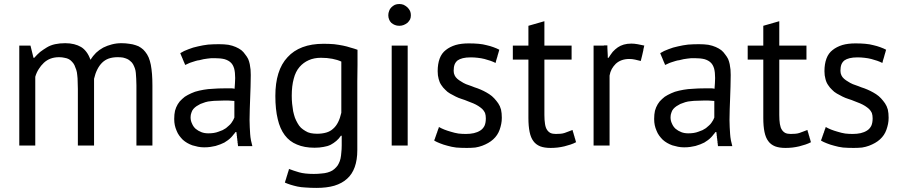

<svg xmlns="http://www.w3.org/2000/svg" viewBox="-20 -711 4404 938"><path d="M439.5 0Q439.5 -82 439.5 -326.2Q445.3 -351.6 455.1 -371.1Q464.8 -390.6 478.5 -404.3Q492.2 -418 510.7 -424.8Q530.3 -431.6 554.7 -431.6Q569.3 -431.6 581.1 -429.7Q592.8 -426.8 601.6 -422.9Q610.4 -418.9 617.2 -412.1Q625 -406.2 629.9 -397.5Q634.8 -388.7 638.7 -377.9Q642.6 -367.2 643.6 -354.5Q644.5 -341.8 645.5 -326.2Q646.5 -311.5 646.5 -293.9Q646.5 -196.3 646.5 0Q666 0 724.6 0Q724.6 -73.2 724.6 -293Q724.6 -324.2 722.7 -348.6Q720.7 -374 716.8 -394.5Q712.9 -414.1 706.1 -430.7Q699.2 -446.3 689.5 -458Q680.7 -469.7 668.9 -477.5Q657.2 -486.3 642.6 -490.2Q628.9 -495.1 611.3 -497.1Q593.8 -500 573.2 -500Q548.8 -500 526.4 -494.1Q503.9 -488.3 484.4 -478.5Q464.8 -467.8 449.2 -453.1Q433.6 -437.5 421.9 -418.9Q414.1 -441.4 402.3 -457Q390.6 -472.7 376 -481.4Q361.3 -490.2 341.8 -495.1Q322.3 -500 298.8 -500Q271.5 -500 249 -495.1Q226.6 -490.2 209 -479.5Q191.4 -468.8 175.8 -457Q161.1 -444.3 147.5 -428.7Q146.5 -428.7 143.6 -428.7Q139.6 -443.4 128.9 -488.3Q115.2 -488.3 74.2 -488.3Q74.2 -366.2 74.2 0Q93.8 0 152.3 0Q152.3 -84 152.3 -335.9Q158.2 -356.4 168.9 -373Q179.7 -390.6 194.3 -404.3Q209 -418 227.5 -424.8Q246.1 -431.6 268.6 -431.6Q283.2 -431.6 294.9 -428.7Q307.6 -426.8 316.4 -421.9Q325.2 -417 332 -409.2Q338.9 -402.3 343.8 -392.6Q348.6 -381.8 352.5 -370.1Q356.4 -358.4 357.4 -343.8Q359.4 -329.1 359.4 -312.5Q360.4 -294.9 360.4 -276.4Q360.4 -184.6 360.4 0Q379.9 0 439.5 0Z M884.8 -393.6Q892.6 -397.5 899.4 -400.4Q907.2 -404.3 917 -407.2Q925.8 -410.2 935.5 -413.1Q944.3 -416 954.1 -417Q964.8 -419.9 974.6 -421.9Q984.4 -423.8 994.1 -424.8Q1003.9 -425.8 1012.7 -426.8Q1021.5 -426.8 1029.3 -426.8Q1057.6 -426.8 1077.1 -421.9Q1096.7 -416 1107.4 -405.3Q1118.2 -395.5 1124 -376Q1128.9 -357.4 1128.9 -330.1Q1128.9 -318.4 1127.9 -304.7Q1127 -292 1126 -277.3Q1119.1 -279.3 1113.3 -279.3Q1106.4 -279.3 1099.6 -279.3Q1090.8 -279.3 1072.3 -279.3Q1045.9 -279.3 1021.5 -277.3Q996.1 -276.4 974.6 -272.5Q952.1 -268.6 932.6 -262.7Q914.1 -255.9 897.5 -247.1Q881.8 -239.3 870.1 -227.5Q857.4 -216.8 848.6 -202.1Q839.8 -187.5 835 -169.9Q831.1 -152.3 831.1 -129.9Q831.1 -113.3 834 -99.6Q836.9 -85.9 842.8 -72.3Q847.7 -59.6 855.5 -48.8Q863.3 -38.1 873 -28.3Q882.8 -19.5 894.5 -12.7Q906.2 -5.9 919.9 -1Q932.6 2.9 947.3 5.9Q961.9 8.8 977.5 8.8Q994.1 8.8 1007.8 6.8Q1021.5 4.9 1033.2 2Q1045.9 -2 1056.6 -5.9Q1067.4 -10.7 1076.2 -14.6Q1085.9 -20.5 1093.8 -26.4Q1101.6 -32.2 1108.4 -39.1Q1115.2 -45.9 1120.1 -52.7Q1126 -58.6 1129.9 -65.4Q1131.8 -65.4 1134.8 -65.4Q1134.8 -65.4 1134.8 -64.5Q1134.8 -64.5 1135.7 -63.5Q1135.7 -63.5 1135.7 -62.5Q1135.7 -62.5 1135.7 -61.5Q1135.7 -60.5 1135.7 -59.6Q1135.7 -59.6 1135.7 -58.6Q1135.7 -58.6 1135.7 -57.6Q1135.7 -57.6 1135.7 -56.6Q1135.7 -56.6 1135.7 -55.7Q1135.7 -55.7 1136.7 -54.7Q1136.7 -54.7 1136.7 -53.7Q1136.7 -53.7 1136.7 -52.7Q1136.7 -52.7 1136.7 -51.8Q1136.7 -51.8 1136.7 -50.8Q1136.7 -49.8 1136.7 -48.8Q1136.7 -48.8 1136.7 -47.9Q1136.7 -47.9 1136.7 -46.9Q1136.7 -46.9 1137.7 -45.9Q1137.7 -45.9 1137.7 -44.9Q1137.7 -44.9 1137.7 -43.9Q1137.7 -43.9 1137.7 -43Q1137.7 -43 1137.7 -41Q1137.7 -41 1137.7 -40Q1137.7 -40 1137.7 -39.1Q1137.7 -39.1 1137.7 -38.1Q1137.7 -38.1 1138.7 -37.1Q1138.7 -37.1 1138.7 -36.1Q1138.7 -36.1 1138.7 -35.2Q1138.7 -34.2 1138.7 -33.2Q1138.7 -33.2 1138.7 -32.2Q1138.7 -32.2 1138.7 -31.2Q1138.7 -31.2 1138.7 -30.3Q1138.7 -30.3 1139.6 -29.3Q1139.6 -29.3 1139.6 -28.3Q1139.6 -28.3 1139.6 -27.3Q1139.6 -27.3 1139.6 -26.4Q1139.6 -26.4 1139.6 -25.4Q1139.6 -25.4 1139.6 -24.4Q1139.6 -24.4 1139.6 -23.4Q1139.6 -23.4 1139.6 -22.5Q1139.6 -21.5 1140.6 -20.5Q1140.6 -20.5 1140.6 -19.5Q1140.6 -19.5 1140.6 -18.6Q1140.6 -18.6 1140.6 -17.6Q1140.6 -17.6 1140.6 -16.6Q1140.6 -16.6 1140.6 -15.6Q1140.6 -15.6 1140.6 -14.6Q1140.6 -14.6 1140.6 -13.7Q1140.6 -13.7 1140.6 -12.7Q1140.6 -12.7 1141.6 -11.7Q1141.6 -11.7 1141.6 -10.7Q1141.6 -10.7 1141.6 -9.8Q1141.6 -9.8 1141.6 -9.8Q1141.6 -9.8 1141.6 -8.8Q1141.6 -8.8 1141.6 -7.8Q1141.6 -7.8 1141.6 -6.8Q1141.6 -5.9 1141.6 -4.9Q1141.6 -4.9 1142.6 -3.9Q1142.6 -3.9 1142.6 -2.9Q1142.6 -2.9 1142.6 -2Q1142.6 -2 1142.6 -2Q1142.6 -2 1142.6 -1Q1142.6 -1 1142.6 0Q1142.6 0 1142.6 1Q1142.6 1 1142.6 2Q1142.6 2 1142.6 2Q1142.6 2 1142.6 2.9Q1143.6 2.9 1144.5 2.9Q1144.5 2.9 1145.5 2.9Q1145.5 2.9 1146.5 2.9Q1146.5 2.9 1147.5 2.9Q1147.5 2.9 1148.4 2.9Q1149.4 2.9 1150.4 2.9Q1150.4 2.9 1151.4 2.9Q1151.4 2.9 1152.3 2.9Q1152.3 2.9 1153.3 2.9Q1153.3 2.9 1154.3 2.9Q1154.3 2.9 1155.3 2.9Q1155.3 2.9 1156.2 2.9Q1156.2 2.9 1157.2 2.9Q1157.2 2.9 1158.2 2.9Q1158.2 2.9 1159.2 2.9Q1159.2 2.9 1160.2 2.9Q1160.2 2.9 1162.1 2.9Q1162.1 2.9 1163.1 2.9Q1163.1 2.9 1164.1 2.9Q1164.1 2.9 1165 2.9Q1165 2.9 1166 2.9Q1166 2.9 1167 2.9Q1167 2.9 1168 2.9Q1168 2.9 1168.9 2.9Q1169.9 2.9 1170.9 2.9Q1170.9 2.9 1171.9 2.9Q1171.9 2.9 1172.9 2.9Q1172.9 2.9 1173.8 2.9Q1173.8 2.9 1174.8 2.9Q1174.8 2.9 1175.8 2.9Q1175.8 2.9 1176.8 2.9Q1176.8 2.9 1177.7 2.9Q1177.7 2.9 1179.7 2.9Q1179.7 2.9 1180.7 2.9Q1180.7 2.9 1181.6 2.9Q1181.6 2.9 1182.6 2.9Q1182.6 2.9 1183.6 2.9Q1183.6 2.9 1184.6 2.9Q1184.6 2.9 1185.5 2.9Q1185.5 2.9 1186.5 2.9Q1187.5 2.9 1188.5 2.9Q1188.5 2.9 1189.5 2.9Q1189.5 2.9 1190.4 2.9Q1190.4 2.9 1191.4 2.9Q1191.4 2.9 1192.4 2.9Q1192.4 2.9 1193.4 2.9Q1193.4 2.9 1194.3 2.9Q1194.3 2.9 1195.3 2.9Q1195.3 2.9 1196.3 2.9Q1196.3 2.9 1198.2 2.9Q1198.2 2.9 1199.2 2.9Q1199.2 2.9 1200.2 2.9Q1200.2 2.9 1201.2 2.9Q1201.2 2.9 1202.1 2.9Q1202.1 2.9 1203.1 2.9Q1203.1 2.9 1204.1 2.9Q1204.1 2.9 1205.1 2.9Q1205.1 2.9 1206.1 2.9Q1206.1 2.9 1207 2.9Q1207 2.9 1208 2.9Q1208 2.9 1209 2.9Q1209 2.9 1210 2.9Q1210 2.9 1210.9 2.9Q1210.9 2.9 1211.9 2.9Q1211.9 2.9 1212.9 2.9Q1209 -10.7 1206.1 -25.4Q1203.1 -41 1202.1 -56.6Q1201.2 -72.3 1200.2 -89.8Q1199.2 -107.4 1199.2 -125Q1199.2 -149.4 1200.2 -176.8Q1201.2 -203.1 1202.1 -230.5Q1203.1 -257.8 1204.1 -287.1Q1205.1 -315.4 1205.1 -344.7Q1205.1 -358.4 1204.1 -371.1Q1202.1 -383.8 1200.2 -397.5Q1197.3 -411.1 1192.4 -422.9Q1186.5 -434.6 1177.7 -445.3Q1169.9 -457 1159.2 -465.8Q1147.5 -474.6 1131.8 -481.4Q1116.2 -488.3 1095.7 -492.2Q1075.2 -495.1 1049.8 -495.1Q1023.4 -495.1 997.1 -493.2Q971.7 -490.2 947.3 -484.4Q922.9 -479.5 901.4 -470.7Q878.9 -462.9 860.4 -451.2Q860.4 -451.2 861.3 -450.2Q861.3 -450.2 861.3 -449.2Q861.3 -449.2 862.3 -448.2Q862.3 -448.2 862.3 -447.3Q862.3 -447.3 862.3 -446.3Q862.3 -446.3 863.3 -445.3Q863.3 -445.3 863.3 -444.3Q863.3 -444.3 864.3 -443.4Q864.3 -443.4 864.3 -442.4Q864.3 -442.4 864.3 -441.4Q864.3 -441.4 865.2 -440.4Q865.2 -440.4 865.2 -439.5Q865.2 -439.5 866.2 -439.5Q866.2 -439.5 866.2 -438.5Q866.2 -438.5 866.2 -437.5Q866.2 -437.5 867.2 -435.5Q867.2 -435.5 867.2 -434.6Q867.2 -434.6 868.2 -433.6Q868.2 -433.6 868.2 -433.6Q868.2 -433.6 869.1 -431.6Q869.1 -431.6 869.1 -430.7Q869.1 -430.7 869.1 -429.7Q869.1 -429.7 870.1 -429.7Q870.1 -429.7 870.1 -427.7Q870.1 -427.7 871.1 -426.8Q871.1 -426.8 871.1 -426.8Q871.1 -425.8 872.1 -424.8Q872.1 -424.8 872.1 -423.8Q872.1 -423.8 872.1 -422.9Q872.1 -422.9 873 -421.9Q873 -421.9 873 -421.9Q873 -421.9 873 -420.9Q873 -420.9 874 -419.9Q874 -419.9 874 -419.9Q874 -419.9 874 -418.9Q874 -418.9 874 -418Q874 -418 875 -417Q875 -417 875 -417Q875 -417 876 -415Q876 -415 876 -415Q876 -415 876 -414.1Q876 -414.1 876 -414.1Q876 -414.1 877 -412.1Q877 -412.1 877 -411.1Q877 -411.1 877.9 -410.2Q877.9 -410.2 877.9 -409.2Q877.9 -409.2 878.9 -408.2Q878.9 -408.2 878.9 -407.2Q878.9 -407.2 879.9 -406.2Q879.9 -406.2 879.9 -405.3Q879.9 -405.3 879.9 -404.3Q879.9 -404.3 880.9 -403.3Q880.9 -403.3 880.9 -402.3Q880.9 -402.3 881.8 -401.4Q881.8 -401.4 881.8 -400.4Q881.8 -400.4 882.8 -399.4Q882.8 -399.4 882.8 -397.5Q882.8 -397.5 883.8 -396.5Q883.8 -396.5 883.8 -395.5Q883.8 -395.5 884.8 -394.5Q884.8 -394.5 884.8 -393.6ZM935.5 -82Q923.8 -92.8 918 -107.4Q911.1 -121.1 911.1 -137.7Q911.1 -150.4 915 -160.2Q918 -170.9 924.8 -178.7Q931.6 -186.5 940.4 -192.4Q949.2 -198.2 959 -203.1Q970.7 -208 983.4 -211.9Q996.1 -215.8 1010.7 -216.8Q1025.4 -218.8 1040 -218.8Q1054.7 -219.7 1069.3 -219.7Q1076.2 -219.7 1084 -219.7Q1090.8 -219.7 1097.7 -219.7Q1104.5 -219.7 1111.3 -218.8Q1118.2 -218.8 1125 -217.8Q1125 -190.4 1125 -136.7Q1123 -130.9 1119.1 -124Q1115.2 -118.2 1110.4 -110.4Q1105.5 -103.5 1098.6 -97.7Q1091.8 -90.8 1084 -85Q1076.2 -80.1 1067.4 -75.2Q1057.6 -71.3 1046.9 -67.4Q1037.1 -63.5 1024.4 -61.5Q1011.7 -59.6 998 -59.6Q978.5 -59.6 963.9 -65.4Q948.2 -71.3 935.5 -82Z M1726.6 -467.8Q1710.9 -473.6 1692.4 -478.5Q1674.8 -484.4 1655.3 -488.3Q1635.7 -492.2 1612.3 -495.1Q1587.9 -497.1 1560.5 -497.1Q1502 -497.1 1458 -480.5Q1414.1 -463.9 1384.8 -431.6Q1354.5 -399.4 1339.8 -351.6Q1325.2 -304.7 1325.2 -242.2Q1325.2 -176.8 1336.9 -128.9Q1347.7 -82 1371.1 -50.8Q1394.5 -19.5 1430.7 -4.9Q1466.8 10.7 1516.6 10.7Q1541 10.7 1560.5 6.8Q1580.1 3.9 1595.7 -3.9Q1610.4 -11.7 1623 -22.5Q1635.7 -33.2 1645.5 -47.9Q1646.5 -47.9 1649.4 -47.9Q1649.4 -36.1 1649.4 -1Q1649.4 18.6 1647.5 34.2Q1646.5 49.8 1643.6 63.5Q1640.6 77.1 1634.8 87.9Q1629.9 98.6 1622.1 106.4Q1614.3 115.2 1603.5 122.1Q1593.8 127.9 1580.1 131.8Q1566.4 135.7 1549.8 136.7Q1533.2 138.7 1512.7 138.7Q1491.2 138.7 1472.7 136.7Q1455.1 134.8 1441.4 130.9Q1428.7 127 1416 123Q1403.3 119.1 1391.6 114.3Q1391.6 115.2 1391.6 116.2Q1391.6 116.2 1391.6 117.2Q1391.6 117.2 1390.6 118.2Q1390.6 118.2 1390.6 119.1Q1390.6 119.1 1390.6 120.1Q1390.6 120.1 1390.6 121.1Q1390.6 121.1 1389.6 122.1Q1389.6 122.1 1389.6 123Q1389.6 123 1389.6 124Q1389.6 124 1388.7 124Q1388.7 124 1388.7 125Q1388.7 125 1388.7 126Q1388.7 126 1388.7 127Q1388.7 127 1387.7 128.9Q1387.7 128.9 1387.7 129.9Q1387.7 129.9 1386.7 130.9Q1386.7 130.9 1386.7 131.8Q1386.7 131.8 1386.7 131.8Q1386.7 131.8 1386.7 132.8Q1386.7 132.8 1385.7 134.8Q1385.7 134.8 1385.7 135.7Q1385.7 135.7 1385.7 136.7Q1385.7 136.7 1384.8 136.7Q1384.8 136.7 1384.8 137.7Q1384.8 137.7 1384.8 138.7Q1384.8 138.7 1384.8 139.6Q1384.8 139.6 1383.8 140.6Q1383.8 140.6 1383.8 140.6Q1383.8 140.6 1383.8 142.6Q1383.8 142.6 1383.8 143.6Q1383.8 143.6 1382.8 143.6Q1382.8 143.6 1382.8 144.5Q1382.8 144.5 1382.8 145.5Q1382.8 145.5 1382.8 145.5Q1382.8 145.5 1381.8 147.5Q1381.8 147.5 1381.8 148.4Q1381.8 148.4 1381.8 149.4Q1381.8 149.4 1380.9 150.4Q1380.9 150.4 1380.9 150.4Q1380.9 150.4 1380.9 151.4Q1380.9 151.4 1380.9 151.4Q1380.9 152.3 1379.9 153.3Q1379.9 153.3 1379.9 153.3Q1379.9 153.3 1379.9 154.3Q1379.9 154.3 1379.9 155.3Q1379.9 155.3 1378.9 156.2Q1378.9 156.2 1378.9 156.2Q1378.9 156.2 1378.9 157.2Q1378.9 157.2 1378.9 158.2Q1378.9 158.2 1378.9 159.2Q1378.9 159.2 1377.9 160.2Q1377.9 160.2 1377.9 161.1Q1377.9 161.1 1377.9 162.1Q1377.9 162.1 1377 163.1Q1377 163.1 1377 164.1Q1377 164.1 1377 165Q1377 165 1376 166Q1376 166 1376 167Q1376 167 1376 168Q1376 168 1375 168.9Q1375 168.9 1375 169.9Q1375 169.9 1375 170.9Q1375 170.9 1375 170.9Q1375 170.9 1374 172.9Q1374 172.9 1374 173.8Q1374 173.8 1374 173.8Q1374 173.8 1373 175.8Q1373 175.8 1373 176.8Q1373 176.8 1373 177.7Q1373 177.7 1372.1 178.7Q1372.1 178.7 1372.1 179.7Q1372.1 179.7 1372.1 180.7Q1372.1 180.7 1371.1 180.7Q1383.8 186.5 1399.4 191.4Q1415 196.3 1432.6 200.2Q1450.2 204.1 1473.6 205.1Q1497.1 207 1526.4 207Q1576.2 207 1613.3 196.3Q1651.4 184.6 1675.8 162.1Q1700.2 140.6 1712.9 105.5Q1725.6 70.3 1725.6 22.5Q1725.6 -72.3 1725.6 -156.2Q1725.6 -240.2 1725.6 -313.5Q1726.6 -356.4 1726.6 -395.5Q1726.6 -433.6 1726.6 -467.8ZM1471.7 -71.3Q1460 -78.1 1450.2 -86.9Q1440.4 -96.7 1433.6 -109.4Q1426.8 -121.1 1420.9 -135.7Q1416 -150.4 1412.1 -168Q1409.2 -184.6 1407.2 -204.1Q1405.3 -222.7 1405.3 -243.2Q1405.3 -291 1415 -326.2Q1423.8 -361.3 1443.4 -383.8Q1461.9 -405.3 1488.3 -417Q1514.6 -428.7 1547.9 -428.7Q1578.1 -428.7 1603.5 -423.8Q1628.9 -418.9 1647.5 -410.2Q1647.5 -327.1 1647.5 -160.2Q1641.6 -133.8 1631.8 -114.3Q1622.1 -94.7 1607.4 -82Q1593.8 -69.3 1574.2 -63.5Q1553.7 -57.6 1529.3 -57.6Q1512.7 -57.6 1498 -60.5Q1483.4 -63.5 1471.7 -71.3Z M1893.6 0Q1913.1 0 1971.7 0Q1971.7 -122.1 1971.7 -488.3Q1952.1 -488.3 1893.6 -488.3Q1893.6 -366.2 1893.6 0ZM1891.6 -599.6Q1899.4 -592.8 1909.2 -588.9Q1918.9 -585 1930.7 -585Q1942.4 -585 1952.1 -588.9Q1961.9 -592.8 1970.7 -599.6Q1978.5 -607.4 1983.4 -616.2Q1987.3 -625 1987.3 -636.7Q1987.3 -647.5 1983.4 -657.2Q1978.5 -667 1970.7 -674.8Q1961.9 -682.6 1952.1 -687.5Q1942.4 -691.4 1930.7 -691.4Q1918.9 -691.4 1909.2 -687.5Q1899.4 -682.6 1891.6 -674.8Q1883.8 -667 1880.9 -657.2Q1877 -647.5 1877 -636.7Q1877 -625 1880.9 -616.2Q1883.8 -607.4 1891.6 -599.6Z M2326.2 -73.2Q2312.5 -64.5 2294.9 -60.5Q2277.3 -56.6 2255.9 -56.6Q2237.3 -56.6 2219.7 -58.6Q2201.2 -61.5 2182.6 -67.4Q2165 -72.3 2150.4 -78.1Q2135.7 -84 2124 -90.8Q2124 -89.8 2124 -88.9Q2124 -88.9 2124 -87.9Q2124 -87.9 2123 -86.9Q2123 -86.9 2123 -85.9Q2123 -85.9 2123 -85Q2123 -85 2122.1 -84Q2122.1 -84 2122.1 -83Q2122.1 -83 2122.1 -82Q2122.1 -82 2121.1 -81.1Q2121.1 -81.1 2121.1 -81.1Q2121.1 -81.1 2121.1 -80.1Q2121.1 -80.1 2120.1 -79.1Q2120.1 -79.1 2120.1 -78.1Q2120.1 -78.1 2119.1 -76.2Q2119.1 -76.2 2119.1 -75.2Q2119.1 -75.2 2119.1 -74.2Q2119.1 -74.2 2118.2 -73.2Q2118.2 -73.2 2118.2 -73.2Q2118.2 -73.2 2118.2 -72.3Q2118.2 -71.3 2117.2 -70.3Q2117.2 -70.3 2117.2 -69.3Q2117.2 -69.3 2117.2 -68.4Q2117.2 -68.4 2116.2 -68.4Q2116.2 -68.4 2116.2 -67.4Q2116.2 -66.4 2116.2 -65.4Q2116.2 -65.4 2115.2 -64.5Q2115.2 -64.5 2115.2 -64.5Q2115.2 -63.5 2115.2 -62.5Q2115.2 -62.5 2114.3 -61.5Q2114.3 -61.5 2114.3 -61.5Q2114.3 -60.5 2113.3 -59.6Q2113.3 -59.6 2113.3 -59.6Q2113.3 -58.6 2113.3 -57.6Q2113.3 -57.6 2112.3 -56.6Q2112.3 -56.6 2112.3 -55.7Q2112.3 -55.7 2112.3 -54.7Q2112.3 -54.7 2111.3 -53.7Q2111.3 -53.7 2111.3 -53.7Q2111.3 -52.7 2111.3 -51.8Q2111.3 -51.8 2110.4 -51.8Q2110.4 -51.8 2110.4 -50.8Q2110.4 -50.8 2110.4 -49.8Q2110.4 -49.8 2110.4 -48.8Q2110.4 -48.8 2109.4 -48.8Q2109.4 -48.8 2109.4 -47.9Q2109.4 -47.9 2109.4 -46.9Q2109.4 -46.9 2109.4 -45.9Q2109.4 -45.9 2108.4 -44.9Q2108.4 -44.9 2108.4 -43.9Q2108.4 -43.9 2107.4 -43Q2107.4 -43 2107.4 -42Q2107.4 -42 2107.4 -41Q2107.4 -41 2106.4 -40Q2106.4 -40 2106.4 -40Q2106.4 -40 2106.4 -39.1Q2106.4 -39.1 2106.4 -38.1Q2106.4 -38.1 2105.5 -37.1Q2105.5 -37.1 2105.5 -36.1Q2105.5 -36.1 2105.5 -35.2Q2105.5 -35.2 2104.5 -34.2Q2104.5 -34.2 2104.5 -34.2Q2104.5 -34.2 2104.5 -32.2Q2104.5 -32.2 2103.5 -31.2Q2103.5 -31.2 2103.5 -31.2Q2103.5 -31.2 2102.5 -29.3Q2102.5 -29.3 2102.5 -28.3Q2102.5 -28.3 2102.5 -27.3Q2102.5 -27.3 2102.5 -26.4Q2102.5 -26.4 2101.6 -25.4Q2101.6 -25.4 2101.6 -24.4Q2101.6 -24.4 2100.6 -24.4Q2114.3 -16.6 2129.9 -10.7Q2146.5 -3.9 2166 1Q2185.5 6.8 2209 9.8Q2232.4 11.7 2260.7 11.7Q2282.2 11.7 2301.8 9.8Q2320.3 6.8 2335.9 1Q2351.6 -4.9 2365.2 -12.7Q2378.9 -20.5 2389.6 -30.3Q2400.4 -40 2408.2 -51.8Q2416 -63.5 2420.9 -77.1Q2425.8 -90.8 2428.7 -105.5Q2431.6 -119.1 2431.6 -135.7Q2431.6 -158.2 2427.7 -175.8Q2422.9 -193.4 2414.1 -206.1Q2405.3 -218.8 2394.5 -230.5Q2383.8 -242.2 2370.1 -251Q2356.4 -259.8 2342.8 -266.6Q2329.1 -273.4 2313.5 -279.3Q2297.9 -284.2 2284.2 -290Q2270.5 -294.9 2256.8 -299.8Q2243.2 -305.7 2233.4 -312.5Q2222.7 -318.4 2213.9 -326.2Q2205.1 -334 2201.2 -342.8Q2196.3 -352.5 2196.3 -365.2Q2196.3 -383.8 2201.2 -396.5Q2206.1 -408.2 2215.8 -416Q2225.6 -422.9 2241.2 -426.8Q2256.8 -430.7 2279.3 -430.7Q2296.9 -430.7 2313.5 -428.7Q2331.1 -426.8 2346.7 -422.9Q2362.3 -418.9 2376 -414.1Q2389.6 -409.2 2401.4 -403.3Q2401.4 -404.3 2401.4 -405.3Q2401.4 -405.3 2401.4 -406.2Q2401.4 -406.2 2402.3 -407.2Q2402.3 -407.2 2402.3 -408.2Q2402.3 -408.2 2402.3 -409.2Q2402.3 -410.2 2403.3 -411.1Q2403.3 -411.1 2403.3 -412.1Q2403.3 -412.1 2403.3 -413.1Q2403.3 -413.1 2403.3 -414.1Q2403.3 -414.1 2404.3 -415Q2404.3 -415 2404.3 -416Q2404.3 -416 2404.3 -416Q2404.3 -416 2404.3 -417Q2404.3 -417 2405.3 -418Q2405.3 -418 2405.3 -418.9Q2405.3 -418.9 2405.3 -419.9Q2405.3 -419.9 2405.3 -420.9Q2405.3 -420.9 2406.2 -421.9Q2406.2 -421.9 2406.2 -422.9Q2406.2 -422.9 2406.2 -422.9Q2406.2 -423.8 2407.2 -424.8Q2407.2 -424.8 2407.2 -425.8Q2407.2 -425.8 2407.2 -426.8Q2407.2 -426.8 2407.2 -426.8Q2407.2 -426.8 2408.2 -428.7Q2408.2 -428.7 2408.2 -429.7Q2408.2 -429.7 2408.2 -429.7Q2408.2 -429.7 2409.2 -431.6Q2409.2 -431.6 2409.2 -432.6Q2409.2 -432.6 2409.2 -432.6Q2409.2 -433.6 2410.2 -434.6Q2410.2 -434.6 2410.2 -435.5Q2410.2 -435.5 2410.2 -435.5Q2410.2 -435.5 2410.2 -436.5Q2410.2 -436.5 2410.2 -437.5Q2410.2 -437.5 2411.1 -438.5Q2411.1 -438.5 2411.1 -439.5Q2411.1 -439.5 2411.1 -440.4Q2411.1 -440.4 2411.1 -440.4Q2411.1 -441.4 2412.1 -442.4Q2412.1 -442.4 2412.1 -442.4Q2412.1 -442.4 2412.1 -443.4Q2412.1 -443.4 2412.1 -444.3Q2412.1 -444.3 2413.1 -445.3Q2413.1 -445.3 2413.1 -445.3Q2413.1 -445.3 2413.1 -446.3Q2413.1 -446.3 2413.1 -447.3Q2413.1 -447.3 2414.1 -448.2Q2414.1 -448.2 2414.1 -449.2Q2414.1 -449.2 2414.1 -449.2Q2414.1 -450.2 2414.1 -451.2Q2414.1 -451.2 2415 -452.1Q2415 -452.1 2415 -452.1Q2415 -452.1 2415 -454.1Q2415 -454.1 2416 -455.1Q2416 -455.1 2416 -456.1Q2416 -456.1 2416 -456.1Q2416 -456.1 2416 -457Q2416 -457 2416 -458Q2416 -458 2417 -458Q2417 -458 2417 -459Q2417 -459 2417 -460Q2417 -460 2417 -460.9Q2417 -460.9 2417 -460.9Q2417 -460.9 2418 -461.9Q2418 -461.9 2418 -462.9Q2418 -462.9 2418 -463.9Q2418 -463.9 2418 -464.8Q2418 -464.8 2418.9 -465.8Q2418.9 -465.8 2418.9 -466.8Q2418.9 -466.8 2418.9 -467.8Q2418.9 -467.8 2419.9 -467.8Q2407.2 -474.6 2390.6 -480.5Q2375 -486.3 2357.4 -490.2Q2339.8 -495.1 2317.4 -497.1Q2295.9 -499 2269.5 -499Q2233.4 -499 2206.1 -491.2Q2177.7 -482.4 2158.2 -466.8Q2137.7 -451.2 2127.9 -424.8Q2118.2 -398.4 2118.2 -363.3Q2118.2 -341.8 2123 -325.2Q2127 -308.6 2135.7 -295.9Q2144.5 -282.2 2155.3 -272.5Q2165 -261.7 2178.7 -253.9Q2192.4 -246.1 2206.1 -239.3Q2219.7 -232.4 2235.4 -227.5Q2251 -222.7 2264.6 -216.8Q2278.3 -211.9 2292 -206.1Q2305.7 -200.2 2316.4 -193.4Q2327.1 -186.5 2335.9 -178.7Q2344.7 -169.9 2349.6 -159.2Q2353.5 -147.5 2353.5 -132.8Q2353.5 -110.4 2346.7 -95.7Q2338.9 -81.1 2326.2 -73.2Z M2485.4 -419.9Q2504.9 -419.9 2561.5 -419.9Q2561.5 -348.6 2561.5 -134.8Q2561.5 -94.7 2567.4 -66.4Q2573.2 -38.1 2585.9 -21.5Q2597.7 -4.9 2619.1 3.9Q2639.6 11.7 2669.9 11.7Q2687.5 11.7 2704.1 9.8Q2720.7 7.8 2737.3 3.9Q2752.9 0 2767.6 -4.9Q2782.2 -9.8 2794.9 -16.6Q2794.9 -16.6 2793.9 -17.6Q2793.9 -17.6 2793.9 -18.6Q2793.9 -18.6 2793 -19.5Q2793 -19.5 2793 -20.5Q2793 -20.5 2793 -21.5Q2793 -21.5 2792 -22.5Q2792 -22.5 2792 -23.4Q2792 -23.4 2792 -24.4Q2792 -24.4 2792 -25.4Q2792 -25.4 2791 -27.3Q2791 -27.3 2791 -28.3Q2791 -28.3 2791 -29.3Q2791 -29.3 2790 -30.3Q2790 -30.3 2790 -30.3Q2790 -30.3 2790 -31.2Q2790 -31.2 2790 -32.2Q2790 -33.2 2789.1 -34.2Q2789.1 -34.2 2789.1 -35.2Q2789.1 -35.2 2789.1 -35.2Q2789.1 -35.2 2788.1 -36.1Q2788.1 -36.1 2788.1 -37.1Q2788.1 -37.1 2788.1 -38.1Q2788.1 -38.1 2788.1 -39.1Q2788.1 -39.1 2787.1 -39.1Q2787.1 -39.1 2787.1 -41Q2787.1 -41 2787.1 -42Q2787.1 -42 2787.1 -42Q2787.1 -43 2786.1 -43.9Q2786.1 -43.9 2786.1 -44.9Q2786.1 -44.9 2786.1 -45.9Q2786.1 -45.9 2785.2 -46.9Q2785.2 -46.9 2785.2 -46.9Q2785.2 -46.9 2785.2 -47.9Q2785.2 -47.9 2785.2 -48.8Q2785.2 -48.8 2784.2 -49.8Q2784.2 -49.8 2784.2 -50.8Q2784.2 -50.8 2784.2 -51.8Q2784.2 -51.8 2783.2 -52.7Q2783.2 -52.7 2783.2 -53.7Q2783.2 -53.7 2783.2 -53.7Q2783.2 -53.7 2783.2 -54.7Q2783.2 -54.7 2783.2 -55.7Q2783.2 -55.7 2782.2 -56.6Q2782.2 -56.6 2782.2 -57.6Q2782.2 -57.6 2782.2 -58.6Q2782.2 -58.6 2782.2 -59.6Q2782.2 -59.6 2781.2 -60.5Q2781.2 -60.5 2781.2 -61.5Q2781.2 -61.5 2781.2 -62.5Q2781.2 -62.5 2780.3 -63.5Q2780.3 -63.5 2780.3 -63.5Q2780.3 -64.5 2780.3 -65.4Q2780.3 -65.4 2779.3 -65.4Q2779.3 -66.4 2779.3 -67.4Q2779.3 -67.4 2779.3 -68.4Q2779.3 -68.4 2779.3 -68.4Q2779.3 -68.4 2778.3 -69.3Q2778.3 -69.3 2778.3 -70.3Q2778.3 -70.3 2778.3 -71.3Q2778.3 -71.3 2778.3 -72.3Q2778.3 -72.3 2777.3 -73.2Q2777.3 -73.2 2777.3 -74.2Q2777.3 -74.2 2777.3 -75.2Q2777.3 -75.2 2777.3 -76.2Q2766.6 -72.3 2756.8 -68.4Q2747.1 -64.5 2738.3 -61.5Q2729.5 -58.6 2718.8 -57.6Q2708 -56.6 2695.3 -56.6Q2679.7 -56.6 2668.9 -61.5Q2658.2 -67.4 2652.3 -77.1Q2645.5 -86.9 2642.6 -105.5Q2639.6 -124 2639.6 -149.4Q2639.6 -239.3 2639.6 -419.9Q2672.9 -419.9 2772.5 -419.9Q2772.5 -437.5 2772.5 -488.3Q2739.3 -488.3 2639.6 -488.3Q2639.6 -517.6 2639.6 -607.4Q2620.1 -601.6 2561.5 -585Q2561.5 -560.5 2561.5 -488.3Q2543 -488.3 2485.4 -488.3Q2485.4 -470.7 2485.4 -419.9Z M3127.9 -488.3Q3110.4 -492.2 3094.7 -495.1Q3078.1 -498 3064.5 -498Q3043.9 -498 3027.3 -493.2Q3010.7 -488.3 2998 -479.5Q2985.4 -470.7 2973.6 -458Q2962.9 -444.3 2953.1 -428.7Q2952.1 -428.7 2949.2 -428.7Q2949.2 -432.6 2949.2 -439.5Q2949.2 -447.3 2948.2 -459Q2947.3 -469.7 2947.3 -477.5Q2947.3 -485.4 2947.3 -489.3Q2946.3 -489.3 2945.3 -489.3Q2945.3 -489.3 2944.3 -489.3Q2944.3 -489.3 2943.4 -489.3Q2943.4 -489.3 2942.4 -489.3Q2942.4 -489.3 2941.4 -489.3Q2941.4 -489.3 2940.4 -489.3Q2940.4 -489.3 2939.5 -489.3Q2939.5 -489.3 2937.5 -489.3Q2937.5 -489.3 2936.5 -489.3Q2936.5 -489.3 2935.5 -489.3Q2935.5 -489.3 2934.6 -489.3Q2934.6 -489.3 2933.6 -489.3Q2933.6 -489.3 2932.6 -489.3Q2932.6 -489.3 2931.6 -489.3Q2931.6 -489.3 2930.7 -489.3Q2930.7 -489.3 2929.7 -488.3Q2928.7 -488.3 2927.7 -488.3Q2927.7 -488.3 2926.8 -488.3Q2926.8 -488.3 2925.8 -488.3Q2925.8 -488.3 2924.8 -488.3Q2924.8 -488.3 2923.8 -488.3Q2923.8 -488.3 2922.9 -488.3Q2922.9 -488.3 2921.9 -488.3Q2920.9 -488.3 2919.9 -488.3Q2919.9 -488.3 2918.9 -488.3Q2918.9 -488.3 2918 -488.3Q2918 -488.3 2917 -488.3Q2917 -488.3 2916 -488.3Q2916 -488.3 2915 -488.3Q2915 -488.3 2914.1 -488.3Q2913.1 -488.3 2912.1 -488.3Q2912.1 -488.3 2911.1 -488.3Q2911.1 -488.3 2910.2 -488.3Q2910.2 -488.3 2909.2 -488.3Q2909.2 -488.3 2908.2 -488.3Q2908.2 -488.3 2907.2 -488.3Q2907.2 -488.3 2906.2 -488.3Q2906.2 -488.3 2905.3 -488.3Q2905.3 -488.3 2904.3 -488.3Q2904.3 -488.3 2903.3 -488.3Q2903.3 -488.3 2902.3 -488.3Q2902.3 -488.3 2901.4 -488.3Q2901.4 -488.3 2900.4 -488.3Q2900.4 -488.3 2899.4 -488.3Q2899.4 -488.3 2898.4 -488.3Q2898.4 -488.3 2897.5 -488.3Q2897.5 -488.3 2895.5 -488.3Q2895.5 -488.3 2894.5 -488.3Q2894.5 -488.3 2893.6 -488.3Q2893.6 -488.3 2892.6 -488.3Q2892.6 -488.3 2891.6 -488.3Q2891.6 -488.3 2890.6 -488.3Q2890.6 -488.3 2890.6 -488.3Q2890.6 -488.3 2889.6 -488.3Q2889.6 -488.3 2888.7 -488.3Q2888.7 -488.3 2887.7 -488.3Q2886.7 -488.3 2885.7 -488.3Q2885.7 -488.3 2884.8 -488.3Q2884.8 -488.3 2883.8 -488.3Q2883.8 -488.3 2883.8 -488.3Q2883.8 -488.3 2881.8 -488.3Q2881.8 -488.3 2880.9 -488.3Q2880.9 -488.3 2879.9 -488.3Q2879.9 -366.2 2879.9 0Q2899.4 0 2958 0Q2958 -85.9 2958 -341.8Q2960.9 -359.4 2968.8 -374Q2976.6 -387.7 2988.3 -399.4Q3001 -411.1 3017.6 -417Q3034.2 -422.9 3054.7 -422.9Q3068.4 -422.9 3082 -419.9Q3095.7 -417 3110.4 -413.1Q3114.3 -427.7 3117.2 -440.4Q3120.1 -454.1 3123 -465.8Q3123 -466.8 3123 -467.8Q3123 -467.8 3123 -468.8Q3123 -468.8 3123 -469.7Q3123 -469.7 3124 -470.7Q3124 -470.7 3124 -471.7Q3124 -471.7 3124 -472.7Q3124 -472.7 3124 -473.6Q3124 -473.6 3124 -474.6Q3124 -474.6 3125 -475.6Q3125 -475.6 3125 -476.6Q3125 -476.6 3125 -477.5Q3125 -477.5 3125 -478.5Q3125 -478.5 3126 -479.5Q3126 -479.5 3126 -480.5Q3126 -480.5 3126 -481.4Q3126 -481.4 3126 -483.4Q3126 -483.4 3127 -484.4Q3127 -484.4 3127 -485.4Q3127 -485.4 3127 -486.3Q3127 -486.3 3127.9 -488.3Z M3229.5 -393.6Q3237.3 -397.5 3244.1 -400.4Q3252 -404.3 3261.7 -407.2Q3270.5 -410.2 3280.3 -413.1Q3289.1 -416 3298.8 -417Q3309.6 -419.9 3319.3 -421.9Q3329.1 -423.8 3338.9 -424.8Q3348.6 -425.8 3357.4 -426.8Q3366.2 -426.8 3374 -426.8Q3402.3 -426.8 3421.9 -421.9Q3441.4 -416 3452.1 -405.3Q3462.9 -395.5 3468.8 -376Q3473.6 -357.4 3473.6 -330.1Q3473.6 -318.4 3472.7 -304.7Q3471.7 -292 3470.7 -277.3Q3463.9 -279.3 3458 -279.3Q3451.2 -279.3 3444.3 -279.3Q3435.5 -279.3 3417 -279.3Q3390.6 -279.3 3366.2 -277.3Q3340.8 -276.4 3319.3 -272.5Q3296.9 -268.6 3277.3 -262.7Q3258.8 -255.9 3242.2 -247.1Q3226.6 -239.3 3214.8 -227.5Q3202.1 -216.8 3193.4 -202.1Q3184.6 -187.5 3179.7 -169.9Q3175.8 -152.3 3175.8 -129.9Q3175.8 -113.3 3178.7 -99.6Q3181.6 -85.9 3187.5 -72.3Q3192.4 -59.6 3200.2 -48.8Q3208 -38.1 3217.8 -28.3Q3227.5 -19.5 3239.3 -12.7Q3251 -5.9 3264.6 -1Q3277.3 2.9 3292 5.9Q3306.6 8.8 3322.3 8.8Q3338.9 8.8 3352.5 6.8Q3366.2 4.9 3377.9 2Q3390.6 -2 3401.4 -5.9Q3412.1 -10.7 3420.9 -14.6Q3430.7 -20.5 3438.5 -26.4Q3446.3 -32.2 3453.1 -39.1Q3460 -45.9 3464.8 -52.7Q3470.7 -58.6 3474.6 -65.4Q3476.6 -65.4 3479.5 -65.4Q3479.5 -65.4 3479.5 -64.5Q3479.5 -64.5 3480.5 -63.5Q3480.5 -63.5 3480.5 -62.5Q3480.5 -62.5 3480.5 -61.5Q3480.5 -60.5 3480.5 -59.6Q3480.5 -59.6 3480.5 -58.6Q3480.5 -58.6 3480.5 -57.6Q3480.5 -57.6 3480.5 -56.6Q3480.5 -56.6 3480.5 -55.7Q3480.5 -55.7 3481.4 -54.7Q3481.4 -54.7 3481.4 -53.7Q3481.4 -53.7 3481.4 -52.7Q3481.4 -52.7 3481.4 -51.8Q3481.4 -51.8 3481.4 -50.8Q3481.4 -49.8 3481.4 -48.8Q3481.4 -48.8 3481.4 -47.9Q3481.4 -47.9 3481.4 -46.9Q3481.4 -46.9 3482.4 -45.9Q3482.4 -45.9 3482.4 -44.9Q3482.4 -44.9 3482.4 -43.9Q3482.4 -43.9 3482.4 -43Q3482.4 -43 3482.4 -41Q3482.4 -41 3482.4 -40Q3482.4 -40 3482.4 -39.1Q3482.4 -39.1 3482.4 -38.1Q3482.4 -38.1 3483.4 -37.1Q3483.4 -37.1 3483.4 -36.1Q3483.4 -36.1 3483.4 -35.2Q3483.4 -34.2 3483.4 -33.2Q3483.4 -33.2 3483.4 -32.2Q3483.4 -32.2 3483.4 -31.2Q3483.4 -31.2 3483.4 -30.3Q3483.4 -30.3 3484.4 -29.3Q3484.4 -29.3 3484.4 -28.3Q3484.4 -28.3 3484.4 -27.3Q3484.4 -27.3 3484.4 -26.4Q3484.4 -26.4 3484.4 -25.4Q3484.4 -25.4 3484.4 -24.4Q3484.4 -24.4 3484.4 -23.4Q3484.4 -23.4 3484.4 -22.5Q3484.4 -21.5 3485.4 -20.5Q3485.4 -20.5 3485.4 -19.5Q3485.4 -19.5 3485.4 -18.6Q3485.4 -18.6 3485.4 -17.6Q3485.4 -17.6 3485.4 -16.6Q3485.4 -16.6 3485.4 -15.6Q3485.4 -15.6 3485.4 -14.6Q3485.4 -14.6 3485.4 -13.7Q3485.4 -13.7 3485.4 -12.7Q3485.4 -12.7 3486.3 -11.7Q3486.3 -11.7 3486.3 -10.7Q3486.3 -10.7 3486.3 -9.8Q3486.3 -9.8 3486.3 -9.8Q3486.3 -9.8 3486.3 -8.8Q3486.3 -8.8 3486.3 -7.8Q3486.3 -7.8 3486.3 -6.8Q3486.3 -5.9 3486.3 -4.9Q3486.3 -4.9 3487.3 -3.9Q3487.3 -3.9 3487.3 -2.9Q3487.3 -2.9 3487.3 -2Q3487.3 -2 3487.3 -2Q3487.3 -2 3487.3 -1Q3487.3 -1 3487.3 0Q3487.3 0 3487.3 1Q3487.3 1 3487.3 2Q3487.3 2 3487.3 2Q3487.3 2 3487.3 2.9Q3488.3 2.9 3489.3 2.9Q3489.3 2.9 3490.2 2.9Q3490.2 2.9 3491.2 2.9Q3491.2 2.9 3492.2 2.9Q3492.2 2.9 3493.2 2.9Q3494.1 2.9 3495.1 2.9Q3495.1 2.9 3496.1 2.9Q3496.1 2.9 3497.1 2.9Q3497.1 2.9 3498 2.9Q3498 2.9 3499 2.9Q3499 2.9 3500 2.9Q3500 2.9 3501 2.9Q3501 2.9 3502 2.9Q3502 2.9 3502.9 2.9Q3502.9 2.9 3503.9 2.9Q3503.9 2.9 3504.9 2.9Q3504.9 2.9 3506.8 2.9Q3506.8 2.9 3507.8 2.9Q3507.8 2.9 3508.8 2.9Q3508.8 2.9 3509.8 2.9Q3509.8 2.9 3510.7 2.9Q3510.7 2.9 3511.7 2.9Q3511.7 2.9 3512.7 2.9Q3512.7 2.9 3513.7 2.9Q3514.6 2.9 3515.6 2.9Q3515.6 2.9 3516.6 2.9Q3516.6 2.9 3517.6 2.9Q3517.6 2.9 3518.6 2.9Q3518.6 2.9 3519.5 2.9Q3519.5 2.9 3520.5 2.9Q3520.5 2.9 3521.5 2.9Q3521.5 2.9 3522.5 2.9Q3522.5 2.9 3524.4 2.9Q3524.4 2.9 3525.4 2.9Q3525.4 2.9 3526.4 2.9Q3526.4 2.9 3527.3 2.9Q3527.3 2.9 3528.3 2.9Q3528.3 2.9 3529.3 2.9Q3529.3 2.9 3530.3 2.9Q3530.3 2.9 3531.2 2.9Q3532.2 2.9 3533.2 2.9Q3533.2 2.9 3534.2 2.9Q3534.2 2.9 3535.2 2.9Q3535.2 2.9 3536.1 2.9Q3536.1 2.9 3537.1 2.9Q3537.1 2.9 3538.1 2.9Q3538.1 2.9 3539.1 2.9Q3539.1 2.9 3540 2.9Q3540 2.9 3541 2.9Q3541 2.9 3543 2.9Q3543 2.9 3543.9 2.9Q3543.9 2.9 3544.9 2.9Q3544.9 2.9 3545.9 2.9Q3545.9 2.9 3546.9 2.9Q3546.9 2.9 3547.9 2.9Q3547.9 2.9 3548.8 2.9Q3548.8 2.9 3549.8 2.9Q3549.8 2.9 3550.8 2.9Q3550.8 2.9 3551.8 2.9Q3551.8 2.9 3552.7 2.9Q3552.7 2.9 3553.7 2.9Q3553.7 2.9 3554.7 2.9Q3554.7 2.9 3555.7 2.9Q3555.7 2.9 3556.6 2.9Q3556.6 2.9 3557.6 2.9Q3553.7 -10.7 3550.8 -25.4Q3547.9 -41 3546.9 -56.6Q3545.9 -72.3 3544.9 -89.8Q3543.9 -107.4 3543.9 -125Q3543.9 -149.4 3544.9 -176.8Q3545.9 -203.1 3546.9 -230.5Q3547.9 -257.8 3548.8 -287.1Q3549.8 -315.4 3549.8 -344.7Q3549.8 -358.4 3548.8 -371.1Q3546.9 -383.8 3544.9 -397.5Q3542 -411.1 3537.1 -422.9Q3531.2 -434.6 3522.5 -445.3Q3514.6 -457 3503.9 -465.8Q3492.2 -474.6 3476.6 -481.4Q3460.9 -488.3 3440.4 -492.2Q3419.9 -495.1 3394.5 -495.1Q3368.2 -495.1 3341.8 -493.2Q3316.4 -490.2 3292 -484.4Q3267.6 -479.5 3246.1 -470.7Q3223.6 -462.9 3205.1 -451.2Q3205.1 -451.2 3206.1 -450.2Q3206.1 -450.2 3206.1 -449.2Q3206.1 -449.2 3207 -448.2Q3207 -448.2 3207 -447.3Q3207 -447.3 3207 -446.3Q3207 -446.3 3208 -445.3Q3208 -445.3 3208 -444.3Q3208 -444.3 3209 -443.4Q3209 -443.4 3209 -442.4Q3209 -442.4 3209 -441.4Q3209 -441.4 3210 -440.4Q3210 -440.4 3210 -439.5Q3210 -439.5 3210.9 -439.5Q3210.9 -439.5 3210.9 -438.5Q3210.9 -438.5 3210.9 -437.5Q3210.9 -437.5 3211.9 -435.5Q3211.9 -435.5 3211.9 -434.6Q3211.9 -434.6 3212.9 -433.6Q3212.9 -433.6 3212.9 -433.6Q3212.9 -433.6 3213.9 -431.6Q3213.9 -431.6 3213.9 -430.7Q3213.9 -430.7 3213.9 -429.7Q3213.9 -429.7 3214.8 -429.7Q3214.8 -429.7 3214.8 -427.7Q3214.8 -427.7 3215.8 -426.8Q3215.8 -426.8 3215.8 -426.8Q3215.8 -425.8 3216.8 -424.8Q3216.8 -424.8 3216.8 -423.8Q3216.8 -423.8 3216.8 -422.9Q3216.8 -422.9 3217.8 -421.9Q3217.8 -421.9 3217.8 -421.9Q3217.8 -421.9 3217.8 -420.9Q3217.8 -420.9 3218.8 -419.9Q3218.8 -419.9 3218.8 -419.9Q3218.8 -419.9 3218.8 -418.9Q3218.8 -418.9 3218.8 -418Q3218.8 -418 3219.7 -417Q3219.7 -417 3219.7 -417Q3219.7 -417 3220.7 -415Q3220.7 -415 3220.7 -415Q3220.7 -415 3220.7 -414.1Q3220.7 -414.1 3220.7 -414.1Q3220.7 -414.1 3221.7 -412.1Q3221.7 -412.1 3221.7 -411.1Q3221.7 -411.1 3222.7 -410.2Q3222.7 -410.2 3222.7 -409.2Q3222.7 -409.2 3223.6 -408.2Q3223.6 -408.2 3223.6 -407.2Q3223.6 -407.2 3224.6 -406.2Q3224.6 -406.2 3224.6 -405.3Q3224.6 -405.3 3224.6 -404.3Q3224.6 -404.3 3225.6 -403.3Q3225.6 -403.3 3225.6 -402.3Q3225.6 -402.3 3226.6 -401.4Q3226.6 -401.4 3226.6 -400.4Q3226.6 -400.4 3227.5 -399.4Q3227.5 -399.4 3227.5 -397.5Q3227.5 -397.5 3228.5 -396.5Q3228.5 -396.5 3228.5 -395.5Q3228.5 -395.5 3229.5 -394.5Q3229.5 -394.5 3229.5 -393.6ZM3280.3 -82Q3268.6 -92.8 3262.7 -107.4Q3255.9 -121.1 3255.9 -137.7Q3255.9 -150.4 3259.8 -160.2Q3262.7 -170.9 3269.5 -178.7Q3276.4 -186.5 3285.2 -192.4Q3293.9 -198.2 3303.7 -203.1Q3315.4 -208 3328.1 -211.9Q3340.8 -215.8 3355.5 -216.8Q3370.1 -218.8 3384.8 -218.8Q3399.4 -219.7 3414.1 -219.7Q3420.9 -219.7 3428.7 -219.7Q3435.5 -219.7 3442.4 -219.7Q3449.2 -219.7 3456.1 -218.8Q3462.9 -218.8 3469.7 -217.8Q3469.7 -190.4 3469.7 -136.7Q3467.8 -130.9 3463.9 -124Q3460 -118.2 3455.1 -110.4Q3450.2 -103.5 3443.4 -97.7Q3436.5 -90.8 3428.7 -85Q3420.9 -80.1 3412.1 -75.2Q3402.3 -71.3 3391.6 -67.4Q3381.8 -63.5 3369.1 -61.5Q3356.4 -59.6 3342.8 -59.6Q3323.2 -59.6 3308.6 -65.4Q3293 -71.3 3280.3 -82Z M3632.8 -419.9Q3652.3 -419.9 3709 -419.9Q3709 -348.6 3709 -134.8Q3709 -94.7 3714.8 -66.4Q3720.7 -38.1 3733.4 -21.5Q3745.1 -4.9 3766.6 3.9Q3787.1 11.7 3817.4 11.7Q3835 11.7 3851.6 9.8Q3868.2 7.8 3884.8 3.9Q3900.4 0 3915 -4.9Q3929.7 -9.8 3942.4 -16.6Q3942.4 -16.6 3941.4 -17.6Q3941.4 -17.6 3941.4 -18.6Q3941.4 -18.6 3940.4 -19.5Q3940.4 -19.5 3940.4 -20.5Q3940.4 -20.5 3940.4 -21.5Q3940.4 -21.5 3939.5 -22.5Q3939.5 -22.5 3939.5 -23.4Q3939.5 -23.4 3939.5 -24.4Q3939.5 -24.4 3939.5 -25.4Q3939.5 -25.4 3938.5 -27.3Q3938.5 -27.3 3938.5 -28.3Q3938.5 -28.3 3938.5 -29.3Q3938.5 -29.3 3937.5 -30.3Q3937.5 -30.3 3937.5 -30.3Q3937.5 -30.3 3937.5 -31.2Q3937.5 -31.2 3937.5 -32.2Q3937.5 -33.2 3936.5 -34.2Q3936.5 -34.2 3936.5 -35.2Q3936.5 -35.2 3936.5 -35.2Q3936.5 -35.2 3935.5 -36.1Q3935.5 -36.1 3935.5 -37.1Q3935.5 -37.1 3935.5 -38.1Q3935.5 -38.1 3935.5 -39.1Q3935.5 -39.1 3934.6 -39.1Q3934.6 -39.1 3934.6 -41Q3934.6 -41 3934.6 -42Q3934.6 -42 3934.6 -42Q3934.6 -43 3933.6 -43.9Q3933.6 -43.9 3933.6 -44.9Q3933.6 -44.9 3933.6 -45.9Q3933.6 -45.9 3932.6 -46.9Q3932.6 -46.9 3932.6 -46.9Q3932.6 -46.9 3932.6 -47.9Q3932.6 -47.9 3932.6 -48.8Q3932.6 -48.8 3931.6 -49.8Q3931.6 -49.8 3931.6 -50.8Q3931.6 -50.8 3931.6 -51.8Q3931.6 -51.8 3930.7 -52.7Q3930.7 -52.7 3930.7 -53.7Q3930.7 -53.7 3930.7 -53.7Q3930.7 -53.7 3930.7 -54.7Q3930.7 -54.7 3930.7 -55.7Q3930.7 -55.7 3929.7 -56.6Q3929.7 -56.6 3929.7 -57.6Q3929.7 -57.6 3929.7 -58.6Q3929.7 -58.6 3929.7 -59.6Q3929.7 -59.6 3928.7 -60.5Q3928.7 -60.5 3928.7 -61.5Q3928.7 -61.5 3928.7 -62.5Q3928.7 -62.5 3927.7 -63.5Q3927.7 -63.5 3927.7 -63.5Q3927.7 -64.5 3927.7 -65.4Q3927.7 -65.4 3926.8 -65.4Q3926.8 -66.4 3926.8 -67.4Q3926.8 -67.4 3926.8 -68.4Q3926.8 -68.4 3926.8 -68.4Q3926.8 -68.4 3925.8 -69.3Q3925.8 -69.3 3925.8 -70.3Q3925.8 -70.3 3925.8 -71.3Q3925.8 -71.3 3925.8 -72.3Q3925.8 -72.3 3924.8 -73.2Q3924.8 -73.2 3924.8 -74.2Q3924.8 -74.2 3924.8 -75.2Q3924.8 -75.2 3924.8 -76.2Q3914.1 -72.3 3904.3 -68.4Q3894.5 -64.5 3885.7 -61.5Q3877 -58.6 3866.2 -57.6Q3855.5 -56.6 3842.8 -56.6Q3827.1 -56.6 3816.4 -61.5Q3805.7 -67.4 3799.8 -77.1Q3793 -86.9 3790 -105.5Q3787.1 -124 3787.1 -149.4Q3787.1 -239.3 3787.1 -419.9Q3820.3 -419.9 3919.9 -419.9Q3919.9 -437.5 3919.9 -488.3Q3886.7 -488.3 3787.1 -488.3Q3787.1 -517.6 3787.1 -607.4Q3767.6 -601.6 3709 -585Q3709 -560.5 3709 -488.3Q3690.4 -488.3 3632.8 -488.3Q3632.8 -470.7 3632.8 -419.9Z M4215.8 -73.2Q4202.1 -64.5 4184.6 -60.5Q4167 -56.6 4145.5 -56.6Q4127 -56.6 4109.4 -58.6Q4090.8 -61.5 4072.3 -67.4Q4054.7 -72.3 4040 -78.1Q4025.4 -84 4013.7 -90.8Q4013.7 -89.8 4013.7 -88.9Q4013.7 -88.9 4013.7 -87.9Q4013.7 -87.9 4012.7 -86.9Q4012.7 -86.9 4012.7 -85.9Q4012.7 -85.9 4012.7 -85Q4012.7 -85 4011.7 -84Q4011.7 -84 4011.7 -83Q4011.7 -83 4011.7 -82Q4011.7 -82 4010.7 -81.1Q4010.7 -81.1 4010.7 -81.1Q4010.7 -81.1 4010.7 -80.1Q4010.7 -80.1 4009.8 -79.1Q4009.8 -79.1 4009.8 -78.1Q4009.8 -78.1 4008.8 -76.2Q4008.8 -76.2 4008.8 -75.2Q4008.8 -75.2 4008.8 -74.2Q4008.8 -74.2 4007.8 -73.2Q4007.8 -73.2 4007.8 -73.2Q4007.8 -73.2 4007.8 -72.3Q4007.8 -71.3 4006.8 -70.3Q4006.8 -70.3 4006.8 -69.3Q4006.8 -69.3 4006.8 -68.4Q4006.8 -68.4 4005.9 -68.4Q4005.9 -68.4 4005.9 -67.4Q4005.9 -66.4 4005.9 -65.4Q4005.9 -65.4 4004.9 -64.5Q4004.9 -64.5 4004.9 -64.5Q4004.9 -63.5 4004.9 -62.5Q4004.9 -62.5 4003.9 -61.5Q4003.9 -61.5 4003.9 -61.5Q4003.9 -60.5 4002.9 -59.6Q4002.9 -59.6 4002.9 -59.6Q4002.9 -58.6 4002.9 -57.6Q4002.9 -57.6 4002 -56.6Q4002 -56.6 4002 -55.7Q4002 -55.7 4002 -54.7Q4002 -54.7 4001 -53.7Q4001 -53.7 4001 -53.7Q4001 -52.7 4001 -51.8Q4001 -51.8 4000 -51.8Q4000 -51.8 4000 -50.8Q4000 -50.8 4000 -49.8Q4000 -49.8 4000 -48.8Q4000 -48.8 3999 -48.8Q3999 -48.8 3999 -47.9Q3999 -47.9 3999 -46.9Q3999 -46.9 3999 -45.9Q3999 -45.9 3998 -44.9Q3998 -44.9 3998 -43.9Q3998 -43.9 3997.1 -43Q3997.1 -43 3997.1 -42Q3997.1 -42 3997.1 -41Q3997.1 -41 3996.1 -40Q3996.1 -40 3996.1 -40Q3996.1 -40 3996.1 -39.1Q3996.1 -39.1 3996.1 -38.1Q3996.1 -38.1 3995.1 -37.1Q3995.1 -37.1 3995.1 -36.1Q3995.1 -36.1 3995.1 -35.2Q3995.1 -35.2 3994.1 -34.2Q3994.1 -34.2 3994.1 -34.2Q3994.1 -34.2 3994.1 -32.2Q3994.1 -32.2 3993.2 -31.2Q3993.2 -31.2 3993.2 -31.2Q3993.2 -31.2 3992.2 -29.3Q3992.2 -29.3 3992.2 -28.3Q3992.2 -28.3 3992.2 -27.3Q3992.2 -27.3 3992.2 -26.4Q3992.2 -26.4 3991.2 -25.4Q3991.2 -25.4 3991.2 -24.4Q3991.2 -24.4 3990.2 -24.4Q4003.9 -16.6 4019.5 -10.7Q4036.1 -3.9 4055.7 1Q4075.2 6.8 4098.6 9.8Q4122.1 11.7 4150.4 11.7Q4171.9 11.7 4191.4 9.8Q4210 6.8 4225.6 1Q4241.2 -4.9 4254.9 -12.7Q4268.6 -20.5 4279.3 -30.3Q4290 -40 4297.9 -51.8Q4305.7 -63.5 4310.5 -77.1Q4315.4 -90.8 4318.4 -105.5Q4321.3 -119.1 4321.3 -135.7Q4321.3 -158.2 4317.4 -175.8Q4312.5 -193.4 4303.7 -206.1Q4294.9 -218.8 4284.2 -230.5Q4273.4 -242.2 4259.8 -251Q4246.1 -259.8 4232.4 -266.6Q4218.8 -273.4 4203.1 -279.3Q4187.5 -284.2 4173.8 -290Q4160.2 -294.9 4146.5 -299.8Q4132.8 -305.7 4123 -312.5Q4112.3 -318.4 4103.5 -326.2Q4094.7 -334 4090.8 -342.8Q4085.9 -352.5 4085.9 -365.2Q4085.9 -383.8 4090.8 -396.5Q4095.7 -408.2 4105.5 -416Q4115.2 -422.9 4130.9 -426.8Q4146.5 -430.7 4168.9 -430.7Q4186.5 -430.7 4203.1 -428.7Q4220.7 -426.8 4236.3 -422.9Q4252 -418.9 4265.6 -414.1Q4279.3 -409.2 4291 -403.3Q4291 -404.3 4291 -405.3Q4291 -405.3 4291 -406.2Q4291 -406.2 4292 -407.2Q4292 -407.2 4292 -408.2Q4292 -408.2 4292 -409.2Q4292 -410.2 4293 -411.1Q4293 -411.1 4293 -412.1Q4293 -412.1 4293 -413.1Q4293 -413.1 4293 -414.1Q4293 -414.1 4293.9 -415Q4293.9 -415 4293.9 -416Q4293.9 -416 4293.9 -416Q4293.9 -416 4293.9 -417Q4293.9 -417 4294.9 -418Q4294.9 -418 4294.9 -418.9Q4294.9 -418.9 4294.9 -419.9Q4294.9 -419.9 4294.9 -420.9Q4294.9 -420.9 4295.9 -421.9Q4295.9 -421.9 4295.9 -422.9Q4295.9 -422.9 4295.9 -422.9Q4295.9 -423.8 4296.9 -424.8Q4296.9 -424.8 4296.9 -425.8Q4296.9 -425.8 4296.9 -426.8Q4296.9 -426.8 4296.9 -426.8Q4296.9 -426.8 4297.9 -428.7Q4297.9 -428.7 4297.9 -429.7Q4297.9 -429.7 4297.9 -429.7Q4297.9 -429.7 4298.8 -431.6Q4298.8 -431.6 4298.8 -432.6Q4298.8 -432.6 4298.8 -432.6Q4298.8 -433.6 4299.8 -434.6Q4299.8 -434.6 4299.8 -435.5Q4299.8 -435.5 4299.8 -435.5Q4299.8 -435.5 4299.8 -436.5Q4299.8 -436.5 4299.8 -437.5Q4299.8 -437.5 4300.8 -438.5Q4300.8 -438.5 4300.8 -439.5Q4300.8 -439.5 4300.8 -440.4Q4300.8 -440.4 4300.8 -440.4Q4300.8 -441.4 4301.8 -442.4Q4301.8 -442.4 4301.8 -442.4Q4301.8 -442.4 4301.8 -443.4Q4301.8 -443.4 4301.8 -444.3Q4301.8 -444.3 4302.7 -445.3Q4302.7 -445.3 4302.7 -445.3Q4302.7 -445.3 4302.7 -446.3Q4302.7 -446.3 4302.7 -447.3Q4302.7 -447.3 4303.7 -448.2Q4303.7 -448.2 4303.7 -449.2Q4303.7 -449.2 4303.7 -449.2Q4303.7 -450.2 4303.7 -451.2Q4303.7 -451.2 4304.7 -452.1Q4304.7 -452.1 4304.7 -452.1Q4304.7 -452.1 4304.7 -454.1Q4304.7 -454.1 4305.7 -455.1Q4305.7 -455.1 4305.7 -456.1Q4305.7 -456.1 4305.7 -456.1Q4305.7 -456.1 4305.7 -457Q4305.7 -457 4305.7 -458Q4305.7 -458 4306.6 -458Q4306.6 -458 4306.6 -459Q4306.6 -459 4306.6 -460Q4306.6 -460 4306.6 -460.9Q4306.6 -460.9 4306.6 -460.9Q4306.6 -460.9 4307.6 -461.9Q4307.6 -461.9 4307.6 -462.9Q4307.6 -462.9 4307.6 -463.9Q4307.6 -463.9 4307.6 -464.8Q4307.6 -464.8 4308.6 -465.8Q4308.6 -465.8 4308.6 -466.8Q4308.6 -466.8 4308.6 -467.8Q4308.6 -467.8 4309.6 -467.8Q4296.9 -474.6 4280.3 -480.5Q4264.6 -486.3 4247.1 -490.2Q4229.5 -495.1 4207 -497.1Q4185.5 -499 4159.2 -499Q4123 -499 4095.7 -491.2Q4067.4 -482.4 4047.9 -466.8Q4027.3 -451.2 4017.6 -424.8Q4007.8 -398.4 4007.8 -363.3Q4007.8 -341.8 4012.7 -325.2Q4016.6 -308.6 4025.4 -295.9Q4034.2 -282.2 4044.9 -272.5Q4054.7 -261.7 4068.4 -253.9Q4082 -246.1 4095.7 -239.3Q4109.4 -232.4 4125 -227.5Q4140.6 -222.7 4154.3 -216.8Q4168 -211.9 4181.6 -206.1Q4195.3 -200.2 4206.1 -193.4Q4216.8 -186.5 4225.6 -178.7Q4234.4 -169.9 4239.3 -159.2Q4243.2 -147.5 4243.2 -132.8Q4243.2 -110.4 4236.3 -95.7Q4228.5 -81.1 4215.8 -73.2Z"/></svg>

Font: Aptus Gothic JP
Style: Medium
Weight: 400
Designer: Fuminori Ogawa / Motoya
Version: Version 1